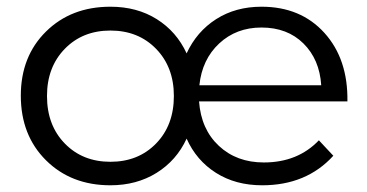

<svg xmlns="http://www.w3.org/2000/svg" viewBox="-20 -549 1094 572"><path d="M42 -264Q42 -381 117 -455Q192 -529 309 -529Q388 -529 447 -492Q506 -455 536 -390Q566 -455 624 -492Q682 -529 759 -529Q876 -529 946.5 -451Q1017 -373 1015 -247H573Q579 -164 632 -114.5Q685 -65 766 -65Q867 -65 930 -131L973 -85Q893 3 761 3Q682 3 623.5 -34Q565 -71 536 -136Q506 -71 446.5 -34Q387 3 309 3Q192 3 117 -71.5Q42 -146 42 -264ZM120 -263Q120 -176 173 -121.5Q226 -67 309 -67Q392 -67 445 -121.5Q498 -176 498 -263Q498 -349 445 -403.5Q392 -458 309 -458Q226 -458 173 -403.5Q120 -349 120 -263ZM574 -295H937Q932 -372 884 -419.5Q836 -467 759 -467Q684 -467 633 -419.5Q582 -372 574 -295Z"/></svg>

Font: Trueno
Style: Lt
Weight: 300
Designer: Julieta Ulanovsky
Foundry: Julieta Ulanovsky
Version: Version 3.001b